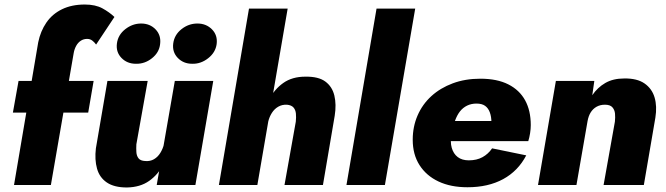

<svg xmlns="http://www.w3.org/2000/svg" viewBox="-20 -818 2946 849"><path d="M62 -460 37 -320H370L394 -460ZM405 -621 486 -743Q464 -764 433 -781Q402 -798 355 -798Q297 -798 254 -777Q211 -756 185 -718Q159 -680 149 -631L42 0H205L306 -584Q309 -601 317 -615.5Q325 -630 337.5 -638Q350 -646 365 -646Q378 -646 387.5 -639Q397 -632 405 -621Z M673 0H844L923 -460H753ZM583 -180 633 -460H455L404 -162Q398 -112 409 -72.5Q420 -33 452.5 -11Q485 11 541 11Q600 10 639.5 -18Q679 -46 702.5 -91Q726 -136 735 -187L705 -180Q700 -160 689 -142Q678 -124 661 -114Q644 -104 622 -106Q601 -107 592.5 -118Q584 -129 583 -145.5Q582 -162 583 -180ZM746 -626Q741 -588 766 -562Q791 -536 830 -536Q868 -535 900.5 -560.5Q933 -586 938 -623Q943 -662 917.5 -688Q892 -714 853 -714Q814 -714 782.5 -689Q751 -664 746 -626ZM497 -626Q492 -588 517 -562Q542 -536 581 -536Q620 -535 652 -560.5Q684 -586 688 -623Q693 -662 668 -688Q643 -714 604 -714Q566 -714 534 -689Q502 -664 497 -626Z M1252 -780H1081L948 0H1118ZM1288 -280 1238 0H1408L1460 -306Q1468 -356 1458.5 -395.5Q1449 -435 1418.5 -457.5Q1388 -480 1330 -479Q1272 -479 1232.5 -451Q1193 -423 1170.5 -378Q1148 -333 1139 -281L1166 -280Q1171 -301 1182 -318.5Q1193 -336 1210 -346Q1227 -356 1249 -355Q1269 -353 1278 -342.5Q1287 -332 1288.5 -315.5Q1290 -299 1288 -280Z M1645 -780 1512 0H1682L1816 -780Z M2047 10Q2139 10 2205 -26Q2271 -62 2307 -131L2156 -162Q2139 -137 2113.5 -123Q2088 -109 2053 -109Q2023 -109 2004 -123.5Q1985 -138 1977.5 -164.5Q1970 -191 1977 -225Q1983 -259 1992 -284Q2001 -309 2014 -325.5Q2027 -342 2045.5 -351Q2064 -360 2087 -360Q2111 -360 2125 -350Q2139 -340 2146 -321Q2153 -302 2153 -276Q2153 -268 2149 -257Q2145 -246 2139 -237L2176 -283H1889V-194H2316Q2321 -210 2324 -229Q2327 -248 2327 -265Q2327 -329 2302 -374.5Q2277 -420 2227.5 -445Q2178 -470 2104 -470Q2037 -470 1982 -449.5Q1927 -429 1887.5 -393Q1848 -357 1826.5 -307.5Q1805 -258 1805 -200Q1805 -135 1835 -88Q1865 -41 1919 -15.5Q1973 10 2047 10Z M2699 -280 2649 0H2827L2878 -298Q2886 -348 2874.5 -387Q2863 -426 2830 -449Q2797 -472 2740 -471Q2691 -471 2656.5 -451Q2622 -431 2599 -397L2608 -460H2438L2359 0H2529L2578 -282Q2582 -305 2592 -321Q2602 -337 2618 -346Q2634 -355 2655 -355Q2678 -355 2688 -343.5Q2698 -332 2699.5 -315.5Q2701 -299 2699 -280Z"/></svg>

Font: Jost ExtraBold
Style: Italic
Weight: 800
Italic angle: -5°
Version: Version 3.710